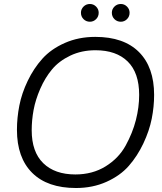

<svg xmlns="http://www.w3.org/2000/svg" viewBox="-20 -929 812 963"><path d="M139 -276Q139 -167 197 -110.5Q255 -54 358 -54Q444 -54 509.5 -94.5Q575 -135 610 -198.5Q645 -262 661.5 -326.5Q678 -391 678 -453Q678 -564 620.5 -620.5Q563 -677 459 -677Q389 -677 332.5 -650Q276 -623 241 -581Q206 -539 182 -484Q158 -429 148.5 -377.5Q139 -326 139 -276ZM65 -278Q65 -338 77 -399.5Q89 -461 119 -523.5Q149 -586 192.5 -634.5Q236 -683 305 -713.5Q374 -744 458 -744Q601 -744 677 -668Q753 -592 753 -453Q753 -394 741 -333.5Q729 -273 699 -209.5Q669 -146 626 -97Q583 -48 514 -17Q445 14 361 14Q218 14 141.5 -62Q65 -138 65 -278ZM386 -865Q386 -883 399 -896Q412 -909 431 -909Q449 -909 462 -896Q475 -883 475 -865Q475 -846 462 -833Q449 -820 431 -820Q412 -820 399 -833Q386 -846 386 -865ZM541 -865Q541 -883 554 -896Q567 -909 586 -909Q604 -909 617 -896Q630 -883 630 -865Q630 -846 617 -833Q604 -820 586 -820Q567 -820 554 -833Q541 -846 541 -865Z"/></svg>

Font: Nacelle Light
Style: Italic
Weight: 300
Italic angle: -12°
Designer: Sora Sagano
Foundry: Sora Sagano
Version: Version 1.000;FEAKit 1.0